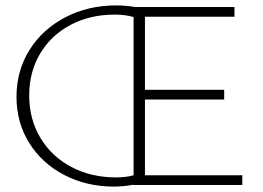

<svg xmlns="http://www.w3.org/2000/svg" viewBox="-20 -684 972 710"><path d="M876 -36V0H474V-1Q436 6 402 6Q300 6 217.5 -37Q135 -80 88 -155.5Q41 -231 41 -326Q41 -422 89 -499Q137 -576 221.5 -620Q306 -664 409 -664Q447 -664 480 -658H847V-622H516V-352H809V-316H516V-36ZM474 -36V-621Q443 -630 404 -630Q313 -630 241 -592Q169 -554 128.5 -486Q88 -418 88 -331Q88 -243 129.5 -174Q171 -105 244 -66.5Q317 -28 409 -28Q447 -28 474 -36Z"/></svg>

Font: Ysabeau Infant Light
Style: Regular
Weight: 300
Designer: Christian Thalmann (Catharsis Fonts)
Version: Version 0.003